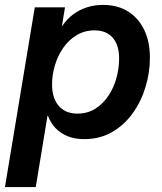

<svg xmlns="http://www.w3.org/2000/svg" viewBox="-40 -552 655 776"><path d="M-20 204.1 100.6 -522.5H222.7L210.4 -447.3H211.9Q230 -474.6 255.1 -493.4Q280.3 -512.2 310.8 -522.2Q341.3 -532.2 376.5 -532.2Q434.6 -532.2 477.1 -505.9Q519.5 -479.5 542.7 -431.6Q565.9 -383.8 565.9 -318.8Q565.9 -258.8 548.1 -200.2Q530.3 -141.6 496.1 -94Q461.9 -46.4 412.8 -18.1Q363.8 10.3 300.3 10.3Q261.7 10.3 232.7 -1.7Q203.6 -13.7 183.8 -34.9Q164.1 -56.2 153.8 -84H151.9L104.5 204.1ZM272.9 -92.8Q314 -92.8 345.5 -112.8Q377 -132.8 398.4 -165.3Q419.9 -197.8 430.7 -237.1Q441.4 -276.4 441.4 -315.4Q441.4 -370.1 415.5 -399.7Q389.6 -429.2 342.3 -429.2Q301.8 -429.2 269.8 -409.9Q237.8 -390.6 215.6 -358.6Q193.4 -326.7 181.9 -287.8Q170.4 -249 170.4 -210.4Q170.4 -155.8 197.3 -124.3Q224.1 -92.8 272.9 -92.8Z"/></svg>

Font: Inter 28pt SemiBold
Style: Italic
Weight: 600
Italic angle: -9.3988°
Designer: Rasmus Andersson
Foundry: rsms
Version: Version 4.001;git-66647c0bb